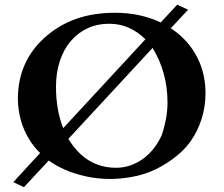

<svg xmlns="http://www.w3.org/2000/svg" viewBox="-20 -732 934 802"><path d="M213.9 -369.6Q213.9 -271.5 244.1 -196.8L587.4 -567.9Q556.2 -599.1 518.1 -616Q480 -632.8 435.5 -632.8Q386.2 -632.8 345.5 -613.8Q304.7 -594.7 275.4 -560.3Q246.1 -525.9 230 -477.3Q213.9 -428.7 213.9 -369.6ZM679.7 -303.7Q679.7 -369.1 663.1 -427.2Q646.5 -485.4 617.2 -531.7L265.6 -151.9Q338.9 -31.2 464.8 -31.2Q497.1 -31.2 525.9 -41.5Q554.7 -51.8 579.1 -69.8Q603.5 -87.9 622.8 -112.8Q642.1 -137.7 655.3 -167Q660.6 -181.6 665 -198.5Q669.4 -215.3 672.9 -233.2Q676.3 -251 678 -269Q679.7 -287.1 679.7 -303.7ZM54.7 -318.8Q54.7 -475.6 168.5 -576.7Q226.1 -627.9 298.3 -653.3Q370.6 -678.7 460.4 -678.7Q515.1 -678.7 562.5 -668.2Q609.9 -657.7 651.4 -638.2L720.2 -712.4L765.6 -691.4L693.4 -613.8Q704.1 -606.9 713.6 -599.9Q723.1 -592.8 732.4 -584.5Q783.7 -538.6 811 -477.3Q838.4 -416 838.4 -342.3Q838.4 -286.6 822 -235.1Q805.7 -183.6 774.9 -140.1Q760.7 -120.1 741.5 -101.6Q722.2 -83 700.2 -66.9Q678.2 -50.8 654.3 -37.4Q630.4 -23.9 606 -14.2Q570.3 0 527.3 7.6Q484.4 15.1 440.4 15.6Q389.6 15.6 339.6 4.9Q289.6 -5.9 248.5 -24.4Q231 -32.2 214.8 -41.5Q198.7 -50.8 183.6 -61.5L80.1 49.8L35.6 28.8L147.5 -92.8Q120.6 -118.7 100.6 -152.3Q78.1 -189.5 66.7 -231.7Q55.2 -273.9 54.7 -318.8Z"/></svg>

Font: XB Niloofar
Style: Bold
Weight: 700
Designer: Behnam
Foundry: Irmug
Version: Version 7.201 2008